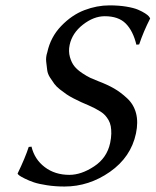

<svg xmlns="http://www.w3.org/2000/svg" viewBox="-20 -678 574 708"><path d="M235.8 -33.2Q279.8 -33.2 327.1 -64.5Q374.5 -95.7 386.2 -150.9Q390.1 -169.4 390.4 -185.1Q390.6 -200.7 388.4 -212.6Q386.2 -224.6 380.4 -234.9Q374.5 -245.1 367.9 -252.4Q361.3 -259.8 350.6 -266.6Q339.8 -273.4 330.3 -278.3Q320.8 -283.2 307.6 -289.1Q292 -295.4 279.5 -301.3Q267.1 -307.1 251.7 -314.9Q236.3 -322.8 225.3 -330.3Q214.4 -337.9 201.2 -348.1Q188 -358.4 180.4 -368.7Q172.9 -378.9 164.3 -392.3Q155.8 -405.8 154.1 -419.2Q152.3 -432.6 150.4 -450Q148.4 -467.3 154.3 -484.9Q166.5 -541.5 205.8 -582.3Q245.1 -623 291.3 -640.6Q337.4 -658.2 383.8 -658.2Q418 -658.2 445.8 -653.6Q473.6 -648.9 489 -642.3Q504.4 -635.7 514.9 -628.9Q525.4 -622.1 528.8 -617.7L532.2 -612.8L533.7 -609.9Q508.8 -561 493.2 -514.2L482.9 -513.2Q470.7 -564 443.8 -591.1Q417 -618.2 366.2 -618.2Q325.7 -618.2 285.9 -587.2Q246.1 -556.2 236.8 -512.2Q231.9 -488.8 237.8 -467.8Q243.7 -446.8 254.4 -433.6Q265.1 -420.4 283.4 -408.2Q301.8 -396 313.7 -390.6Q325.7 -385.3 341.8 -378.9Q376.5 -365.7 400.6 -351.8Q424.8 -337.9 449 -315.4Q473.1 -293 481.7 -260.3Q490.2 -227.5 481.4 -186Q462.9 -98.6 385.5 -44.4Q308.1 9.8 217.8 9.8Q183.6 9.8 153.3 5.1Q123 0.5 105 -5.6Q86.9 -11.7 71.8 -19.3Q56.6 -26.9 52.5 -30Q48.3 -33.2 46.4 -35.2L44.9 -38.1Q72.8 -95.7 85.9 -136.2L96.2 -137.2Q107.4 -90.3 145 -61.8Q182.6 -33.2 235.8 -33.2Z"/></svg>

Font: Linux Biolinum
Style: Italic
Weight: 400
Italic angle: -12°
Designer: Philipp H. Poll
Foundry: Philipp H. Poll
Version: Version 1.1.3 ; ttfautohint (v0.9)